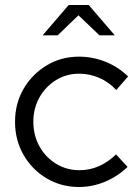

<svg xmlns="http://www.w3.org/2000/svg" viewBox="-20 -737 553 766"><path d="M295 9Q224 9 166 -25.5Q108 -60 74 -119Q40 -178 40 -251Q40 -324 74 -382.5Q108 -441 166 -476Q224 -511 295 -511Q350 -511 401 -490.5Q452 -470 491 -432L444 -378Q414 -410 375.5 -426.5Q337 -443 296 -443Q245 -443 203.5 -417.5Q162 -392 137.5 -348.5Q113 -305 113 -251Q113 -197 137.5 -153Q162 -109 204 -83.5Q246 -58 297 -58Q338 -58 374.5 -74Q411 -90 443 -121L489 -71Q449 -33 399 -12Q349 9 295 9ZM377 -596 293 -676 210 -596H150L254 -717H334L438 -596Z"/></svg>

Font: Red Hat Display Variable
Style: Regular
Weight: 400
Designer: Pentagram, MCKL
Foundry: Pentagram, MCKL
Version: Version 1.021